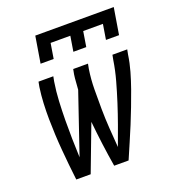

<svg xmlns="http://www.w3.org/2000/svg" viewBox="-134 -846 868 952"><g transform="rotate(-20 300.0 -370.0)"><path d="M382 0H306Q296 -60 288 -121Q280 -182 274 -243L182 0H106Q101 -40 97 -81Q93 -122 89.5 -162.5Q86 -203 84 -244.5Q82 -286 81.5 -327Q81 -368 83 -410Q85 -452 91 -494L96 -520H174L169 -494Q161 -444 158.5 -394Q156 -344 155.5 -294.5Q155 -245 156 -196Q157 -147 159 -98L267 -415Q269 -435 270 -454.5Q271 -474 274 -494L279 -520H357L352 -494Q344 -442 343.5 -389.5Q343 -337 343.5 -285.5Q344 -234 347.5 -183Q351 -132 355 -81Q374 -132 392.5 -183.5Q411 -235 427.5 -286.5Q444 -338 458.5 -390Q473 -442 481 -494L486 -520H564L559 -494Q553 -452 541 -410Q529 -368 514.5 -327Q500 -286 484 -244.5Q468 -203 451.5 -162.5Q435 -122 417 -81Q399 -40 382 0ZM136 -600 159 -740H573L550 -600H481L494 -680H390L377 -600H309L322 -680H218L205 -600Z"/></g></svg>

Font: Iosevka Extended
Style: Italic
Weight: 400
Width: 7
Italic angle: -9°
Monospace: yes
Designer: Belleve Invis
Foundry: Belleve Invis
Version: Version 32.5.0; ttfautohint (v1.8.4)